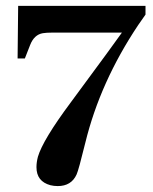

<svg xmlns="http://www.w3.org/2000/svg" viewBox="-20 -547 514 645"><path d="M468.8 -498V-527.3H41L39.1 -350.6H63.5L81.1 -395.5Q94.7 -430.7 124 -435.5Q135.7 -437.5 157.2 -437.5H389.6Q370.1 -409.2 217.8 -203.1Q124 -77.1 107.4 -20.5Q102.5 -2 102.5 14.6Q102.5 62.5 149.4 75.2Q161.1 78.1 173.8 78.1Q219.7 78.1 237.3 39.1Q244.1 24.4 266.6 -67.4Q316.4 -271.5 444.3 -462.9Q457 -481.4 468.8 -498Z"/></svg>

Font: Abhaya Libre ExtraBold
Style: Regular
Weight: 800
Designer: Pushpananda Ekanayake, Sol Matas, Pathum Egodawatta
Foundry: Mooniak
Version: Version 1.050 ; ttfautohint (v1.6)